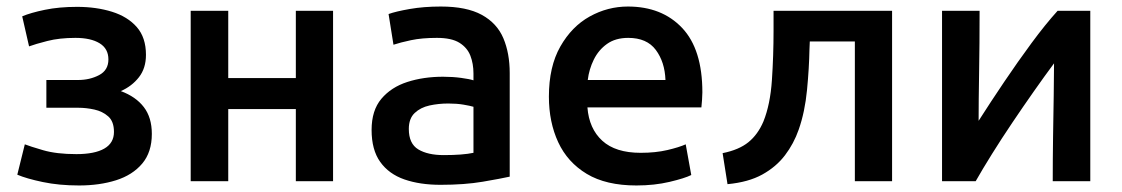

<svg xmlns="http://www.w3.org/2000/svg" viewBox="-20 -555 3435 588"><path d="M222 13Q161 13 111 2.5Q61 -8 33 -20L56 -113Q71 -107 112 -95Q153 -83 214 -83Q270 -83 299.5 -100Q329 -117 329 -151Q329 -183 311.5 -198.5Q294 -214 269 -219.5Q244 -225 220 -225H122V-310H219Q255 -310 283.5 -325Q312 -340 312 -373Q312 -406 285 -422.5Q258 -439 211 -439Q162 -439 125 -429.5Q88 -420 69 -413L48 -505Q74 -516 117.5 -525Q161 -534 216 -534Q275 -534 323 -519Q371 -504 399 -472Q427 -440 427 -387Q427 -346 405.5 -318.5Q384 -291 350 -276Q396 -259 420.5 -227Q445 -195 445 -145Q445 -89 415.5 -54Q386 -19 335.5 -3Q285 13 222 13Z M564 0V-522H679V-316H886V-522H1000V0H886V-221H679V0Z M1329 11Q1266 11 1218.5 -5.5Q1171 -22 1144.5 -59Q1118 -96 1118 -157Q1118 -217 1148 -252.5Q1178 -288 1227.5 -304Q1277 -320 1337 -320Q1366 -320 1392 -316.5Q1418 -313 1430 -309V-330Q1430 -360 1420.5 -384.5Q1411 -409 1387 -424Q1363 -439 1318 -439Q1272 -439 1239 -432Q1206 -425 1185 -418L1170 -512Q1192 -520 1235 -527.5Q1278 -535 1330 -535Q1409 -535 1455.5 -509.5Q1502 -484 1521.5 -438Q1541 -392 1541 -331V-14Q1514 -8 1458.5 1.5Q1403 11 1329 11ZM1339 -80Q1397 -80 1430 -87V-228Q1420 -231 1399.5 -234.5Q1379 -238 1353 -238Q1323 -238 1295.5 -232Q1268 -226 1250 -209Q1232 -192 1232 -160Q1232 -115 1261 -97.5Q1290 -80 1339 -80Z M1929 13Q1836 13 1777 -22.5Q1718 -58 1689.5 -119.5Q1661 -181 1661 -259Q1661 -351 1696 -412.5Q1731 -474 1786 -504.5Q1841 -535 1903 -535Q2007 -535 2069 -469.5Q2131 -404 2131 -272Q2131 -262 2130 -249Q2129 -236 2128 -226H1779Q1784 -161 1824.5 -124Q1865 -87 1942 -87Q1988 -87 2024 -95.5Q2060 -104 2080 -113L2097 -19Q2077 -9 2030.5 2Q1984 13 1929 13ZM1780 -310H2018Q2016 -365 1988.5 -402Q1961 -439 1904 -439Q1865 -439 1839 -420.5Q1813 -402 1798.5 -372.5Q1784 -343 1780 -310Z M2208 9 2193 -86Q2243 -96 2272 -119.5Q2301 -143 2318 -183Q2339 -235 2344 -310Q2349 -385 2349 -461V-522H2712V0H2598V-428H2460L2459 -404Q2458 -347 2451.5 -279.5Q2445 -212 2426 -158Q2411 -115 2384 -79.5Q2357 -44 2314.5 -20.5Q2272 3 2208 9Z M2865 0V-522H2980Q2980 -420 2978.5 -332.5Q2977 -245 2977 -185Q3014 -243 3055.5 -304.5Q3097 -366 3139 -423Q3181 -480 3219 -522H3319V0H3204Q3204 -69 3205 -136.5Q3206 -204 3207 -262Q3208 -320 3208 -361Q3179 -322 3146 -275Q3113 -228 3080 -179Q3047 -130 3018 -83.5Q2989 -37 2968 0Z"/></svg>

Font: Ubuntu Sans SemiBold
Style: Regular
Weight: 600
Designer: Dalton Maag Ltd
Foundry: Dalton Maag Ltd
Version: Version 1.006; ttfautohint (v1.8.4.7-5d5b)